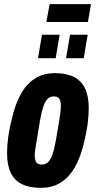

<svg xmlns="http://www.w3.org/2000/svg" viewBox="-20 -892 461 924"><path d="M176 12Q122 12 86 -5.5Q50 -23 32 -60Q14 -97 14 -155Q14 -191 19.5 -232.5Q25 -274 36 -316Q52 -388 79.5 -438Q107 -488 148 -514Q189 -540 244 -540Q299 -540 335 -522Q371 -504 389 -467Q407 -430 407 -372Q407 -335 401.5 -293.5Q396 -252 385 -209Q369 -138 341 -88.5Q313 -39 272.5 -13.5Q232 12 176 12ZM181 -100Q198 -100 210 -110.5Q222 -121 231.5 -146.5Q241 -172 249 -217Q260 -279 265 -311Q270 -343 271.5 -357.5Q273 -372 273 -380Q273 -398 269.5 -408.5Q266 -419 258.5 -423.5Q251 -428 239 -428Q222 -428 210 -417Q198 -406 189 -380.5Q180 -355 172 -309Q162 -247 156.5 -215Q151 -183 149 -168.5Q147 -154 147 -145Q147 -129 151 -118.5Q155 -108 162.5 -104Q170 -100 181 -100ZM163 -612 182 -725H267L248 -612ZM298 -612 317 -725H402L383 -612ZM203 -786 219 -872H418L403 -786Z"/></svg>

Font: Archivo ExtraCondensed ExtraBold
Style: Italic
Weight: 800
Width: 2
Italic angle: -10°
Designer: Hector Gatti
Foundry: Omnibus-Type
Version: Version 2.001